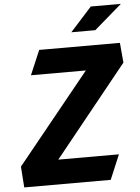

<svg xmlns="http://www.w3.org/2000/svg" viewBox="-61 -985 755 1033"><g transform="rotate(-5 316.0 -469.0)"><path d="M27.5 0H494.5L550.5 -133H223L617.5 -622.5L608 -730H172L116 -598H412.5L19.5 -113ZM352.5 -809.5 469 -938.5H631.5L482 -809.5Z"/></g></svg>

Font: Monaspace Krypton ExtraBold
Style: Italic
Weight: 800
Italic angle: -11°
Designer: Riley Cran & the Lettermatic Team
Foundry: Lettermatic
Version: Version 1.101 (Monaspace Krypton)